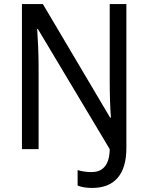

<svg xmlns="http://www.w3.org/2000/svg" viewBox="-20 -734 730 945"><path d="M434 191C540 191 602 128 602 -5V-714H520V-334C520 -273 522 -203 526 -155H522L191 -714H88V0H170V-408C170 -470 166 -547 163 -592H166L520 0C519 86 479 113 431 113C405 113 381 109 362 103V179C380 187 404 191 434 191Z"/></svg>

Font: Noto Sans Armenian SemiCondensed
Style: Regular
Weight: 400
Width: 4
Designer: Monotype Design Team
Foundry: Monotype Imaging Inc.
Version: Version 2.008